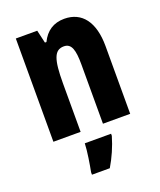

<svg xmlns="http://www.w3.org/2000/svg" viewBox="-144 -650 801 961"><g transform="rotate(-20 257.0 -169.5)"><path d="M314 -560C257 -560 216 -533 191 -481H183L167 -550H53V0H198V-258C198 -386 214 -431 265 -431C306 -431 317 -392 317 -316V0H462V-361C462 -489 408 -560 314 -560ZM338 72V61H198C197 101 185 173 178 208V221H273C300 176 323 124 338 72Z"/></g></svg>

Font: Noto Sans Devanagari ExtraCondensed ExtraBold
Style: Regular
Weight: 800
Width: 2
Designer: Jelle Bosma - Monotype Design Team
Foundry: Monotype Imaging Inc.
Version: Version 2.004